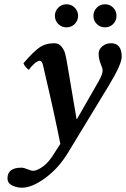

<svg xmlns="http://www.w3.org/2000/svg" viewBox="-20 -646 590 898"><path d="M252.4 -533.9Q236.8 -549.8 236.8 -572Q236.8 -594.2 252.4 -610.1Q268.1 -626 291 -626Q314 -626 329.6 -610.1Q345.2 -594.2 345.2 -572Q345.2 -549.8 329.6 -533.9Q314 -518.1 291 -518.1Q268.1 -518.1 252.4 -533.9ZM432.6 -533.9Q417 -549.8 417 -572Q417 -594.2 432.6 -610.1Q448.2 -626 471.2 -626Q494.1 -626 509.5 -610.1Q524.9 -594.2 524.9 -572Q524.9 -549.8 509.5 -533.9Q494.1 -518.1 471.2 -518.1Q448.2 -518.1 432.6 -533.9ZM294.9 -344.2 337.9 -89.8 339.8 -88.9 440.9 -265.1Q460 -298.3 460 -316.9Q460 -325.7 450.7 -348.1Q441.4 -370.6 441.4 -395.5Q441.4 -415 458.7 -429.4Q476.1 -443.8 499 -443.8Q549.3 -443.8 549.3 -380.4Q549.3 -345.2 487.8 -244.1L298.8 66.9Q254.9 140.1 192.4 186Q129.9 231.9 83 231.9Q59.1 231.9 37.1 221.4Q15.1 210.9 15.1 188Q15.1 138.2 80.1 138.2Q91.3 138.2 108.6 145.5Q126 152.8 134.8 152.8Q152.8 152.8 180.9 132.8Q209 112.8 235.8 67.9L262.2 26.9Q251 -30.3 231 -122.1Q210.9 -213.9 195.8 -277.3L181.2 -340.8Q176.3 -361.8 166.3 -361.8Q156.2 -361.8 140.9 -348.6Q125.5 -335.4 115.2 -319.3Q96.7 -331.5 89.8 -350.1Q132.8 -400.9 162.4 -422.4Q191.9 -443.8 233.9 -443.8Q254.9 -443.8 267.3 -428.5Q279.8 -413.1 284.4 -396.2Q289.1 -379.4 294.9 -344.2Z"/></svg>

Font: Linux Libertine
Style: Semibold Italic
Weight: 600
Italic angle: -11.5°
Designer: Philipp H. Poll
Foundry: Philipp H. Poll
Version: Version 5.1.2 ; ttfautohint (v0.9)